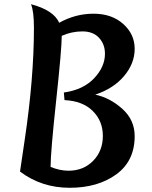

<svg xmlns="http://www.w3.org/2000/svg" viewBox="-20 -867 719 911"><path d="M75 -53Q76 -61 97 -202Q141 -496 141 -735Q141 -814 127 -847Q234 -819 261 -759Q338 -802 424 -802Q510 -802 564.5 -753.5Q619 -705 619 -635.5Q619 -566 569 -506.5Q519 -447 432 -418Q502 -403 560.5 -350.5Q619 -298 619 -221Q619 -103 531.5 -39.5Q444 24 310.5 24Q177 24 75 -53ZM273 -697Q273 -636 246.5 -390Q220 -144 220 -75Q264 -57 305 -57Q376 -57 422 -104Q468 -151 468 -222Q468 -293 420 -340.5Q372 -388 286 -392L283 -428Q375 -441 426.5 -495.5Q478 -550 478 -612Q478 -657 450 -687.5Q422 -718 371 -718Q320 -718 273 -697Z"/></svg>

Font: MeriendaOneRegular
Style: Regular
Weight: 400
Designer: Eduardo Rodriguez Tunni
Foundry: Eduardo Rodriguez Tunni
Version: Version 1.001